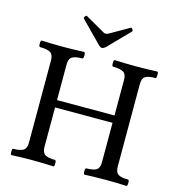

<svg xmlns="http://www.w3.org/2000/svg" viewBox="-124 -974 1000 1084"><g transform="rotate(15 375.5 -432.0)"><path d="M377.9 -713.9Q369.1 -713.9 357.9 -725.1L237.8 -847.2Q233.4 -851.6 239.5 -860.1Q245.6 -868.7 250 -866.2L362.8 -801.8Q369.1 -796.9 377.9 -796.9Q385.7 -796.9 394 -801.8L506.8 -866.2Q511.7 -869.1 517.3 -860.1Q522.9 -851.1 519 -847.2L399.9 -725.1Q387.2 -713.9 377.9 -713.9ZM42 2.9Q35.6 2.9 35.9 -15.6Q36.1 -34.2 42 -34.2Q83 -34.2 101.1 -45.7Q119.1 -57.1 119.1 -90.8V-571.8Q119.1 -605 100.6 -616.5Q82 -627.9 40 -627.9Q33.2 -627.9 33.2 -647Q33.2 -666 40 -666Q101.6 -663.1 164.1 -663.1Q225.6 -663.1 287.1 -666Q294.4 -666 294.2 -647Q293.9 -627.9 287.1 -627.9Q246.1 -627.9 228 -616.5Q210 -605 210 -571.8V-363.8H545.9V-571.8Q545.9 -605 527.6 -616.5Q509.3 -627.9 466.8 -627.9Q460 -627.9 460 -647Q460 -666 466.8 -666Q529.8 -663.1 590.8 -663.1Q653.3 -663.1 714.8 -666Q721.2 -666 720.9 -647Q720.7 -627.9 714.8 -627.9Q673.3 -627.9 655.8 -616.7Q638.2 -605.5 638.2 -571.8V-90.8Q638.2 -56.6 655.5 -45.4Q672.9 -34.2 712.9 -34.2Q720.2 -34.2 720 -15.6Q719.7 2.9 712.9 2.9Q652.8 0 591.8 0Q530.8 0 469.2 2.9Q462.9 2.9 462.9 -15.6Q462.9 -34.2 469.2 -34.2Q510.3 -34.2 528.1 -45.4Q545.9 -56.6 545.9 -90.8V-320.8H210V-90.8Q210 -57.1 228 -45.7Q246.1 -34.2 287.1 -34.2Q293 -34.2 293 -15.6Q293 2.9 287.1 2.9Q225.6 0 164.1 0Q103.5 0 42 2.9Z"/></g></svg>

Font: Junicode SmCond Medium
Style: Regular
Weight: 500
Width: 4
Designer: Peter S. Baker
Version: Version 2.206